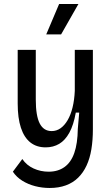

<svg xmlns="http://www.w3.org/2000/svg" viewBox="-20 -771 551 955"><path d="M227 164Q190 164 155 155Q120 146 91 128Q62 110 44 83L91 20Q112 51 147 67Q182 83 222 83Q268 83 300.5 60Q333 37 349.5 -10Q366 -57 367 -130L374 -211H357Q346 -149 325 -111Q304 -73 274.5 -55.5Q245 -38 207 -38Q162 -38 131 -62.5Q100 -87 84 -135.5Q68 -184 68 -256V-523H158V-276Q158 -195 177.5 -157Q197 -119 237 -119Q261 -119 281 -133Q301 -147 316.5 -173.5Q332 -200 341 -237Q350 -274 352 -319V-523H442V-128Q442 -74 434.5 -28.5Q427 17 410.5 52.5Q394 88 368.5 113Q343 138 307.5 151Q272 164 227 164ZM284 -600H210L274 -751H370Z"/></svg>

Font: Bricolage Grotesque SemiCondensed
Style: Regular
Weight: 400
Width: 4
Designer: Mathieu Triay
Foundry: Atelier Triay
Version: Version 1.001;gftools[0.9.33.dev8+g029e19f]